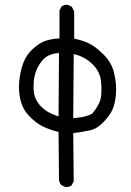

<svg xmlns="http://www.w3.org/2000/svg" viewBox="-20 -794 540 791"><path d="M396 -460.9Q397.9 -442.4 397.9 -425.8Q397.9 -409.2 396 -394.5Q391.6 -363.8 359.9 -325.7Q346.7 -318.4 329.8 -314.2Q313 -310.1 291 -308.1L281.7 -307.1L283.7 -571.3L294.4 -568.4Q333 -557.6 362.3 -528.3Q391.6 -499 396 -460.9ZM118.7 -424.3Q118.2 -431.6 118.2 -437.3Q118.2 -442.9 118.7 -450.7Q119.1 -469.7 125 -489.7Q133.3 -519.5 153.8 -544.4Q175.3 -570.3 213.9 -574.7L223.1 -575.7L221.2 -314.5L210 -318.4Q168.9 -332.5 145 -359.9Q120.6 -387.2 118.7 -424.3ZM252.4 -23.4Q266.6 -23.4 275.4 -30.8L283.7 -46.9L281.7 -245.6Q321.8 -250.5 351.6 -257.3Q379.4 -263.2 405.5 -290.3Q431.6 -317.4 442.6 -340.6Q453.6 -363.8 457.5 -403.3Q458.5 -413.6 458.5 -424.8Q458.5 -455.6 450.7 -490.2Q440.9 -536.6 405 -571Q369.1 -605.5 344.2 -616.2Q318.8 -627.9 292 -633.3L285.6 -634.8V-747.1L275.9 -766.1L260.3 -773.9Q258.3 -774.4 254.2 -774.4Q250 -774.4 244.1 -772.7Q238.3 -771 233.4 -767.1L225.1 -751V-635.7L217.3 -635.3Q190.9 -633.3 168 -626Q145 -618.7 116.7 -593.8Q88.9 -569.3 76.2 -535.2Q63 -500 59.1 -458Q58.1 -447.3 58.1 -436.5Q58.1 -406.2 65.4 -377.9Q75.7 -340.3 102.5 -313.5Q129.9 -286.1 156.7 -272.9Q184.6 -259.8 214.8 -252L221.2 -250.5L223.1 -53.2Q224.6 -41 231.9 -32.2L248.5 -23.9Q250.5 -23.4 252.4 -23.4Z"/></svg>

Font: NaikaiFont
Style: Light
Weight: 300
Version: Version 1.89